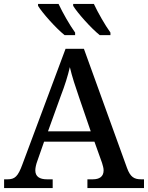

<svg xmlns="http://www.w3.org/2000/svg" viewBox="-20 -964 758 984"><path d="M311 -784H365V-797C337 -836 301 -899 280 -944H175V-934C196 -899 266 -820 311 -784ZM491 -784H546V-797C518 -836 482 -899 461 -944H355V-934C376 -899 446 -820 491 -784ZM1 0H250V-45H221C183 -45 161 -59 161 -91C161 -104 165 -122 171 -138L206 -238H464L503 -129C507 -115 511 -103 511 -91C511 -59 490 -45 455 -45H428V0H718V-45H704C667 -45 648 -57 631 -103L410 -714H316L95 -122C72 -59 56 -45 18 -45H1ZM226 -291 291 -471C313 -528 327 -573 338 -620C349 -572 367 -518 386 -463L445 -291Z"/></svg>

Font: Noto Serif Thai Medium
Style: Regular
Weight: 500
Designer: Monotype Design Team
Foundry: Monotype Imaging Inc.
Version: Version 1.901;PS 001.901;hotconv 1.0.88;makeotf.lib2.5.64775